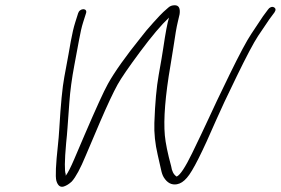

<svg xmlns="http://www.w3.org/2000/svg" viewBox="-20 -729 1069 731"><path d="M297.3 -694C293.3 -694 289.4 -692.7 285.6 -690C281.7 -687.3 279.1 -683.7 277.6 -679L266.2 -643C260.6 -625.3 255 -601.5 249.5 -571.5C246.8 -556.5 243.8 -539.8 240.7 -521.5C237.6 -503.2 232.3 -474.7 224.9 -436C217.5 -397.3 211.1 -330.9 205.6 -237C204.4 -216.3 202.7 -196.3 200.6 -177C192.4 -102.5 190.4 -57.2 194.5 -41C200.1 -21.9 209.9 -14.6 223.4 -19.1C233.5 -22.5 243.5 -28.8 253.3 -38C268.5 -54.8 286.2 -87.6 306.4 -136.5C315.3 -158.2 333.7 -201.3 361.4 -265.8C389.2 -330.3 411.3 -377.4 427.7 -407C441.3 -431.7 470.1 -473.5 513.9 -532.5C557.8 -591.5 594.3 -634.6 623.5 -662C617.5 -643.3 610.2 -604.5 601.5 -545.5C598.7 -525.8 592.9 -492.2 584.4 -444.7C575.8 -397.1 570.3 -335.9 567.7 -261C566.3 -221.9 570.6 -181.4 580.4 -139.5C586.5 -113.8 590.7 -95 593.2 -83C595.6 -71 599 -61.3 603.4 -54C616.6 -32.7 633.3 -23.9 653.7 -27.5C667 -29.8 679.5 -38 691.5 -52C714.1 -77.1 750.6 -151 803.7 -273.5C818.6 -307.8 844.6 -363.2 881.8 -439.5C918.9 -515.8 945.9 -566.7 962.6 -592C979.3 -617.3 993.7 -638.7 1005.8 -656L1025.1 -682C1031.1 -691.2 1030.1 -697.7 1022.3 -701.5C1018.8 -703.2 1015 -703.2 1010.8 -701.5C1006.6 -699.8 1003.2 -697 1000.6 -693L981.3 -667C969 -649 954.3 -627 937.4 -601C919.9 -575 892.1 -523.2 854.2 -445.5C816.2 -367.8 789.8 -311.7 774 -277C758 -242.3 737.1 -198.5 711.4 -145.5C685.6 -92.5 666.2 -63 653.1 -57C652.2 -57 651.5 -57.3 650.9 -58C640.8 -65 634.4 -77.7 631.7 -96C618.3 -145.2 610.3 -184.4 607.6 -213.5C602 -275.5 609.2 -364.7 629.2 -481C633.7 -507 637.4 -529.7 640.2 -549C646.9 -595.4 652.4 -627.2 656.7 -644.5C659.7 -656.8 662.1 -667 663.8 -675C666.9 -697.7 660.7 -709 645.2 -709C635.6 -709 627.6 -706.2 621.3 -700.5L602.1 -683.5C595.8 -677.8 582.9 -664.3 563.7 -643C544.4 -621.7 529 -603.3 517.5 -588C458.5 -514.7 416.3 -455.4 391 -409.9C375.4 -381.9 345.7 -316.9 301.9 -215C289.2 -185.7 276.2 -155.2 262.9 -123.7C249.5 -92.1 238.6 -70.9 230.3 -60C230.3 -62.7 230.2 -65 230 -67C225.7 -76.8 225.6 -115.8 231.8 -184C233.9 -203.3 235.7 -223.2 237.1 -243.5C238.6 -263.8 240.9 -295.9 244.1 -339.8C247.2 -383.7 253.6 -430.7 263.1 -481C270.8 -521.7 276.7 -553 280.6 -575C285.9 -604.3 291.1 -627 296.2 -643L307.6 -679C309.1 -683.7 308.7 -687.3 306.6 -690C304.4 -692.7 301.3 -694 297.3 -694Z"/></svg>

Font: Proton
Style: ExBdExtSuIt
Weight: 500
Version: Version 1.017